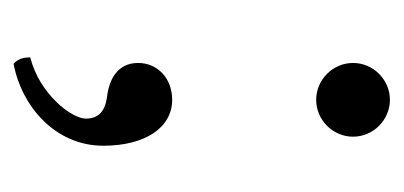

<svg xmlns="http://www.w3.org/2000/svg" viewBox="-172 -276 581 276"><g transform="rotate(90 118.0 -137.5)"><path d="M123 -95C92 -95 70 -74 70 -46C70 -15 96 -5 114 -2C133 0 150 6 150 29C150 50 114 96 62 109C62 119 64 126 71 133C131 122 189 74 189 4C189 -56 163 -95 123 -95ZM70 -355C70 -326 94 -302 123 -302C152 -302 176 -326 176 -355C176 -384 152 -408 123 -408C94 -408 70 -384 70 -355Z"/></g></svg>

Font: Libertinus Math
Style: Regular
Weight: 400
Designer: Philipp H. Poll, Khaled Hosny
Foundry: Caleb Maclennan
Version: Version 7.050;RELEASE